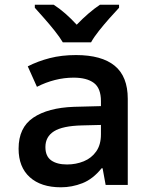

<svg xmlns="http://www.w3.org/2000/svg" viewBox="-20 -786 640 816"><path d="M239 10Q154 10 106.5 -33Q59 -76 59 -154Q59 -244 121.5 -286Q184 -328 294 -332L409 -335V-356Q409 -411 379 -433.5Q349 -456 293 -456Q253 -456 213.5 -446Q174 -436 137 -417L98 -504Q141 -526 191.5 -539Q242 -552 303 -552Q412 -552 467.5 -506.5Q523 -461 523 -366V0H429L416 -71H412Q375 -25 330.5 -7.5Q286 10 239 10ZM265 -87Q303 -87 336 -100.5Q369 -114 389 -142.5Q409 -171 409 -215V-255L328 -253Q246 -251 209.5 -228Q173 -205 173 -161Q173 -122 197.5 -104.5Q222 -87 265 -87ZM247 -606Q234 -628 212.5 -655Q191 -682 168 -708Q145 -734 128 -753V-766H208Q233 -750 257.5 -728.5Q282 -707 306 -681Q331 -707 356 -728.5Q381 -750 405 -766H486V-753Q468 -734 445 -708Q422 -682 400.5 -655Q379 -628 367 -606Z"/></svg>

Font: Noto Sans Mono SemiBold
Style: Regular
Weight: 600
Designer: Monotype Design Team
Foundry: Monotype Imaging Inc.
Version: Version 2.014; ttfautohint (v1.8.4.7-5d5b)